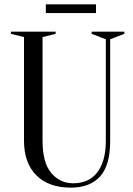

<svg xmlns="http://www.w3.org/2000/svg" viewBox="-20 -845 610 880"><path d="M30 0ZM485 -200Q485 -87 438.5 -36Q392 15 305 15Q203 15 146.5 -41.5Q90 -98 90 -200V-675L30 -690V-700H235V-690L175 -675V-200Q175 -99 215 -52Q255 -5 315 -5Q349 -5 376.5 -16.5Q404 -28 423.5 -52Q443 -76 454 -112.5Q465 -149 465 -200V-665L400 -690V-700H550V-690L485 -665ZM420 -825V-785H190V-825Z"/></svg>

Font: Oranienbaum
Style: Regular
Weight: 400
Designer: Oleg Pospelov and Jovanny Lemonad
Foundry: Oleg Pospelov and jovanny Lemonad
Version: Version 1.001; ttfautohint (v0.91) -l 8 -r 50 -G 200 -x 0 -w